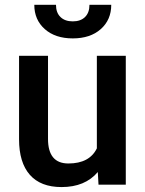

<svg xmlns="http://www.w3.org/2000/svg" viewBox="-20 -757 596 787"><path d="M58.1 0ZM380.9 -51.8Q328.6 9.8 232.4 9.8Q146.5 9.8 102.3 -40.5Q58.1 -90.8 58.1 -186V-528.3H176.8V-187.5Q176.8 -86.9 260.3 -86.9Q346.7 -86.9 377 -148.9V-528.3H495.6V0H383.8ZM436 -737.3Q436 -675.8 393.1 -637.7Q350.1 -599.6 278.3 -599.6Q206.5 -599.6 163.6 -637.7Q120.6 -675.8 120.6 -737.3H209.5Q209.5 -705.1 227.8 -687.3Q246.1 -669.4 278.3 -669.4Q310.5 -669.4 328.6 -687.3Q346.7 -705.1 346.7 -737.3Z"/></svg>

Font: Roboto Medium
Style: Regular
Weight: 500
Designer: Google
Version: Version 2.134; 2016; ttfautohint (v1.6)